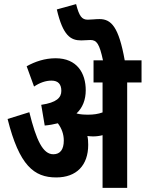

<svg xmlns="http://www.w3.org/2000/svg" viewBox="-20 -916 710 936"><path d="M410 -210C410 -226 409 -241 406 -253C415 -252 424 -251 434 -251C449 -251 465 -253 480 -257V0H600V-514H670V-622H588C559 -784 523 -823 465 -823C445 -823 425 -820 408 -820C379 -820 366 -837 351 -896L257 -870C287 -741 325 -719 376 -719C390 -719 409 -721 421 -721C452 -721 465 -701 482 -622H436V-514H480V-368C458 -360 435 -357 411 -357C390 -357 370 -358 353 -363C383 -391 398 -430 398 -476C398 -559 356 -632 251 -632C199 -632 151 -616 110 -593L146 -494C174 -513 203 -523 231 -523C264 -523 279 -505 279 -473C279 -440 256 -416 181 -405L198 -304C221 -306 242 -310 262 -315C281 -290 291 -261 291 -231C291 -188 274 -164 240 -164C189 -164 157 -232 123 -369L17 -336C74 -109 146 -51 254 -51C353 -51 410 -110 410 -210Z"/></svg>

Font: Noto Sans Devanagari ExtraCondensed
Style: Bold
Weight: 700
Width: 2
Designer: Jelle Bosma - Monotype Design Team
Foundry: Monotype Imaging Inc.
Version: Version 2.004